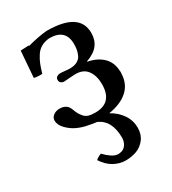

<svg xmlns="http://www.w3.org/2000/svg" viewBox="-165 -528 748 837"><g transform="rotate(-30 209.0 -110.0)"><path d="M111.8 157.2Q125.5 145.5 140.1 141.1Q175.3 177.7 200.2 180.2Q206.1 181.6 211.9 180.2Q232.9 178.2 243.9 162.4Q254.9 146.5 254.9 127Q254.9 39.1 194.8 13.2Q172.9 10.7 151.9 5.9Q129.4 2.4 104 -8.8Q78.6 -20 57.9 -41Q37.1 -62 37.1 -85Q37.1 -99.1 50 -109.1Q63 -119.1 82 -119.1Q118.7 -119.1 129.9 -86.9Q136.2 -70.3 140.4 -62.7Q144.5 -55.2 153.3 -44.7Q162.1 -34.2 175.5 -30Q189 -25.9 209 -25.9Q295.9 -25.9 295.9 -119.1Q295.9 -160.6 276.9 -187.7Q257.8 -214.8 217.8 -214.8H213.9Q204.1 -214.8 189.9 -213.4Q175.8 -211.9 169.9 -211.9Q165 -210.9 157.2 -210.9Q148.9 -211.9 143.1 -216.8Q137.2 -221.7 137.2 -231Q137.2 -240.2 143.1 -245.1Q148.9 -250 157.2 -251H168.9Q174.8 -250.5 185.5 -249.5Q196.3 -248.5 202.1 -248H214.8Q234.9 -249 248.3 -257.1Q261.7 -265.1 267.6 -278.3Q273.4 -291.5 275.6 -304Q277.8 -316.4 277.8 -332Q277.8 -407.2 196.8 -407.2Q172.9 -405.3 155.3 -395.5Q137.7 -385.7 125.7 -366.9Q113.8 -348.1 107.2 -331.5Q100.6 -314.9 92.8 -288.1Q71.3 -286.6 51.8 -291L62 -422.9Q98.1 -424.8 103 -424.8Q104.5 -421.9 103 -421.9Q158.7 -437 202.1 -440.9Q367.2 -440.9 367.2 -335.9Q367.2 -300.8 348.6 -276.6Q330.1 -252.4 289.1 -237.8V-235.8Q335 -227.1 362.5 -200.7Q390.1 -174.3 392.1 -130.9Q393.6 -125 392.1 -116.2Q390.6 -65.4 356.4 -34.4Q322.3 -3.4 259.8 6.8Q294.9 25.9 315.4 56.2Q335.9 86.4 335.9 123Q335.9 156.7 318.1 179.7Q300.3 202.6 274.9 211.9Q249.5 221.2 219.2 221.2Q189.9 221.2 161.4 205.6Q132.8 189.9 111.8 157.2Z"/></g></svg>

Font: Common Serif Medium
Style: Regular
Weight: 500
Designer: Philipp H. Poll, Khaled Hosny
Foundry: Stefan Peev, Context Ltd.
Version: Version 1.026